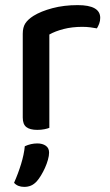

<svg xmlns="http://www.w3.org/2000/svg" viewBox="-20 -502 430 751"><path d="M173 -2Q166 1 153.5 3.5Q141 6 126 6Q97 6 83 -5Q69 -16 69 -42V-370Q69 -395 79 -410.5Q89 -426 111 -440Q140 -458 185 -470Q230 -482 284 -482Q372 -482 372 -432Q372 -420 368 -409.5Q364 -399 359 -391Q349 -393 334 -395Q319 -397 302 -397Q262 -397 229 -388.5Q196 -380 173 -367ZM124 207Q113 219 101 224Q89 229 75 229Q49 229 35 213Q51 177 62.5 139.5Q74 102 77 70Q101 59 126 59Q146 59 159 68Q172 77 172 95Q172 107 167.5 123Q163 139 156 154.5Q149 170 140.5 184Q132 198 124 207Z"/></svg>

Font: Baloo Thambi 2 Medium
Style: Regular
Weight: 500
Designer: Aadarsh Rajan and Ek Type
Foundry: Ek Type
Version: Version 1.640;hotconv 1.0.111;makeotfexe 2.5.65597; ttfautoh